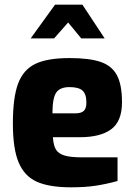

<svg xmlns="http://www.w3.org/2000/svg" viewBox="-20 -795 576 820"><path d="M35 -268Q35 -379 57.5 -438.5Q80 -498 131.5 -522.5Q183 -547 277 -547Q362 -547 410 -530.5Q458 -514 479.5 -473.5Q501 -433 501 -358Q501 -277 455 -243Q409 -209 321 -209H206Q208 -175 218.5 -157Q229 -139 255 -131Q281 -123 331 -123H482V-22Q435 -9 389.5 -2Q344 5 284 5Q190 5 137 -19Q84 -43 59.5 -101.5Q35 -160 35 -268ZM302 -311Q327 -311 338 -321.5Q349 -332 349 -357Q349 -393 332.5 -408Q316 -423 277 -423Q236 -423 220 -399.5Q204 -376 204 -311ZM215 -775H332L427 -631H327L271 -699L211 -631H111Z"/></svg>

Font: Exo ExtraBold
Style: Regular
Weight: 800
Designer: Natanael Gama
Foundry: Natanael Gama
Version: Version 1.500